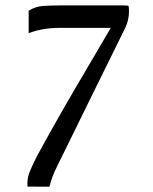

<svg xmlns="http://www.w3.org/2000/svg" viewBox="-20 -706 577 726"><path d="M194.8 -74.7Q176.3 -38.6 167 0L84 -0.5Q83.5 -6.3 83.5 -12.2Q83.5 -36.6 93.8 -60.1Q106 -88.9 118.7 -113.3Q181.2 -229 262.9 -369.1Q344.7 -509.3 398.9 -600.6H204.1Q141.1 -600.6 88.4 -580.6V-665.5Q114.7 -682.1 145.8 -683.8Q176.8 -685.5 204.1 -685.5H445.3Q463.4 -685.5 465.6 -683.6Q467.8 -681.6 467.8 -663.1Q467.8 -630.4 453.1 -599.6Q388.2 -468.3 323.7 -337.2Q259.3 -206.1 194.8 -74.7Z"/></svg>

Font: Caudex
Style: Regular
Weight: 400
Version: Version 1.01